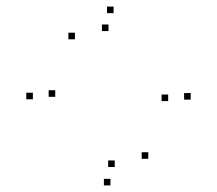

<svg xmlns="http://www.w3.org/2000/svg" viewBox="-20 -542 660 584"><path d="M560 -239V-259H540V-239ZM325.5 -502V-522H305.5V-502ZM80 -240V-260H60V-240ZM316 22V2H296V22ZM148 -247.5V-267.5H128V-247.5ZM208 -422.5V-442.5H188V-422.5ZM310 -447.5V-467.5H290V-447.5ZM491.5 -234.5V-254.5H471.5V-234.5ZM431 -59V-79H411V-59ZM329 -34V-54H309V-34Z"/></svg>

Font: Monaspace Argon Dots Var
Style: Regular
Weight: 400
Designer: Riley Cran and the Lettermatic Team
Version: Version 1.100 (Monaspace Argon Dots)